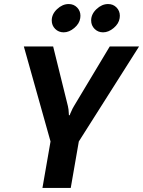

<svg xmlns="http://www.w3.org/2000/svg" viewBox="-20 -930 708 950"><path d="M230 -230 98 -700H243L316 -405Q318 -397 319 -388Q320 -379 320 -375Q321 -370 321 -360H325Q327 -367 331 -375Q340 -396 346 -405L523 -700H668L370 -230L330 0H190ZM236 -829Q236 -860 262.5 -885Q289 -910 320 -910Q345 -910 361.5 -893Q378 -876 378 -852Q378 -844 377 -840Q373 -813 347.5 -791.5Q322 -770 295 -770Q270 -770 253 -787Q236 -804 236 -829ZM431 -829Q431 -860 457.5 -885Q484 -910 515 -910Q540 -910 556.5 -893Q573 -876 573 -852Q573 -844 572 -840Q568 -813 542.5 -791.5Q517 -770 490 -770Q465 -770 448 -787Q431 -804 431 -829Z"/></svg>

Font: Scada
Style: Bold Italic
Weight: 700
Italic angle: -10°
Version: Version 4.000